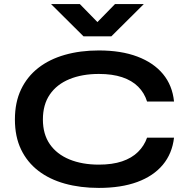

<svg xmlns="http://www.w3.org/2000/svg" viewBox="-20 -907 925 940"><path d="M832 -233Q823 -155 777 -100Q731 -45 652 -16Q573 13 464 13Q373 13 297.5 -8Q222 -29 167.5 -71Q113 -113 83 -175.5Q53 -238 53 -322Q53 -406 83 -469Q113 -532 167.5 -574.5Q222 -617 297.5 -638.5Q373 -660 464 -660Q573 -660 652.5 -630Q732 -600 778 -544.5Q824 -489 832 -410H700Q687 -452 656.5 -482.5Q626 -513 578 -529Q530 -545 464 -545Q382 -545 320 -519.5Q258 -494 224 -444.5Q190 -395 190 -322Q190 -250 224 -201Q258 -152 320 -126.5Q382 -101 464 -101Q530 -101 577.5 -117Q625 -133 655.5 -163Q686 -193 700 -233ZM498 -757H416L543 -887H684L525 -729H389L230 -887H371Z"/></svg>

Font: Syne
Style: Bold
Weight: 700
Designer: Lucas Descroix
Foundry: Bonjour Monde
Version: Version 2.200